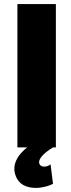

<svg xmlns="http://www.w3.org/2000/svg" viewBox="-20 -720 345 938"><path d="M65 -700V0H113C71 33 50 69 50 105C50 114 51 122 54 131C69 183 112 198 155 198C189 198 223 187 239 178L227 83C217 91 205 94 196 94C182 94 171 86 171 72C171 53 195 27 239 0H253V-700Z"/></svg>

Font: Arthouse Owned Black
Style: Regular
Weight: 900
Designer: Jeremy Tribby
Foundry: Tribby Type
Version: Version 1.000;PS 001.000;hotconv 1.0.88;makeotf.lib2.5.64775